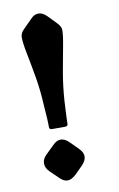

<svg xmlns="http://www.w3.org/2000/svg" viewBox="-81 -728 491 792"><g transform="rotate(-10 164.0 -332.5)"><path d="M104 -665Q119 -682 137 -682Q155 -682 172 -665L206 -630Q214 -622 218.5 -614Q223 -606 223 -598Q223 -575 214 -529Q205 -483 195 -425.5Q185 -368 181 -308Q179 -269 178 -250Q177 -231 177 -224.5Q177 -218 177 -214Q177 -203 165 -203H110Q99 -203 99 -214Q99 -218 99 -224.5Q99 -231 98 -250Q97 -269 94 -308Q91 -369 81 -426.5Q71 -484 62 -529Q53 -574 53 -597Q53 -615 69 -630ZM104 -137Q120 -154 137 -154Q155 -154 172 -137L206 -103Q223 -86 223 -69Q223 -52 206 -34L172 0Q153 17 137 17Q121 17 104 0L69 -34Q53 -50 53 -69Q53 -87 69 -103Z"/></g></svg>

Font: Young Serif
Style: Regular
Weight: 400
Designer: Bastien Sozeau
Foundry: NBR — Bastien Sozeau
Version: Version 3.004; ttfautohint (v1.8.4.7-5d5b);gftools[0.9.33]